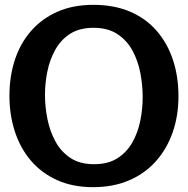

<svg xmlns="http://www.w3.org/2000/svg" viewBox="-20 -763 777 794"><path d="M365 11Q281 11 216.5 -18Q152 -47 108 -98.5Q64 -150 41.5 -219Q19 -288 19 -367Q19 -447 41.5 -515.5Q64 -584 108.5 -635Q153 -686 217.5 -714.5Q282 -743 366 -743Q452 -743 517.5 -715Q583 -687 627.5 -636Q672 -585 695 -516Q718 -447 718 -365Q718 -284 694 -215.5Q670 -147 624.5 -96Q579 -45 513.5 -17Q448 11 365 11ZM369 -84Q427 -84 465.5 -108.5Q504 -133 527 -173.5Q550 -214 560 -263Q570 -312 570 -361Q570 -410 560.5 -460.5Q551 -511 528 -553.5Q505 -596 465.5 -622Q426 -648 367 -648Q309 -648 270.5 -623.5Q232 -599 209 -558Q186 -517 176 -468Q166 -419 166 -371Q166 -322 176 -271.5Q186 -221 209 -178.5Q232 -136 271 -110Q310 -84 369 -84Z"/></svg>

Font: Rosario Light
Style: Bold
Weight: 700
Version: Version 1.101; ttfautohint (v1.8.1.43-b0c9)